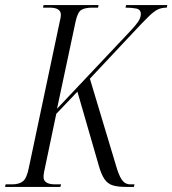

<svg xmlns="http://www.w3.org/2000/svg" viewBox="-43 -734 677 754"><path d="M-23 0 -21 -10H4Q32 -10 47 -22Q62 -34 70 -74L192 -651Q196 -666 196 -676Q196 -704 152 -704H126L128 -714H344L342 -704H319Q292 -704 277 -695.5Q262 -687 254 -650L181 -307L465 -608Q488 -632 499 -648Q510 -664 510 -679Q510 -697 492 -700.5Q474 -704 450 -704L452 -714H614L612 -704Q592 -704 577 -697Q562 -690 540 -668.5Q518 -647 477 -603L310 -425L411 -89Q423 -46 435.5 -28Q448 -10 469 -10H485L483 0H451Q420 0 400 -6Q380 -12 367 -31Q354 -50 344 -87L261 -374L178 -287L135 -82Q132 -69 130 -58Q128 -47 128 -39Q128 -10 174 -10H197L194 0Z"/></svg>

Font: Noto Serif Display ExtraCondensed Light
Style: Italic
Weight: 300
Width: 2
Italic angle: -12°
Designer: Monotype Design Team
Foundry: Monotype Imaging Inc.
Version: Version 2.009